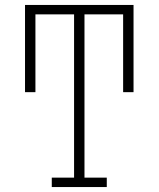

<svg xmlns="http://www.w3.org/2000/svg" viewBox="-20 -755 640 775"><path d="M189 0V-38H279V-697H123V-383H81V-735H519V-383H477V-697H321V-38H411V0Z"/></svg>

Font: Iosevka Slab XLtEx
Style: Regular
Weight: 200
Width: 7
Monospace: yes
Designer: Belleve Invis
Foundry: Belleve Invis
Version: Version 11.1.0; ttfautohint (v1.8.3)